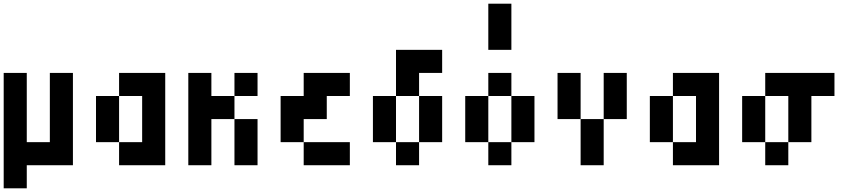

<svg xmlns="http://www.w3.org/2000/svg" viewBox="-20 -895 4665 1040"><path d="M125 125H0V-500H125V-125H250V-500H375V0H125Z M625 0V-125H500V-375H625V-125H750V-375H625V-500H875V0Z M1125 0H1000V-500H1125V-375H1250V-250H1125ZM1250 -375V-500H1375V-375ZM1375 0H1250V-250H1375Z M1625 -125H1500V-375H1625V-500H1875V-375H1750V-250H1625ZM1625 0V-125H1875V0Z M2125 -375V-625H2375V-500H2250V-375ZM2125 -125H2000V-375H2125ZM2375 -125H2250V-375H2375ZM2250 -125V0H2125V-125Z M2750 -625H2625V-875H2750ZM2625 -375V-500H2750V-375ZM2625 -125H2500V-375H2625ZM2875 -125H2750V-375H2875ZM2750 -125V0H2625V-125Z M3125 -250H3000V-500H3125ZM3250 -250V-500H3375V-250ZM3250 0H3125V-250H3250Z M3625 0V-125H3500V-375H3625V-125H3750V-375H3625V-500H3875V0Z M4375 -125H4250V-375H4125V-500H4500V-375H4375ZM4125 -125H4000V-375H4125ZM4250 -125V0H4125V-125Z"/></svg>

Font: Tiny5
Style: Regular
Weight: 400
Designer: Stefan Schmidt
Foundry: Made with Bits'n'Picas by Kreative Software
Version: Version 1.002; ttfautohint (v1.8.4.7-5d5b)